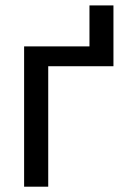

<svg xmlns="http://www.w3.org/2000/svg" viewBox="-20 -703 485 723"><path d="M407.2 -453.6H161.6V0H70.8V-528.3H316.9V-682.6H407.2Z"/></svg>

Font: MAUL
Style: Regular
Weight: 400
Designer: MAUL
Version: Version 1.0; 2020; ttfautohint (v1.8.3)